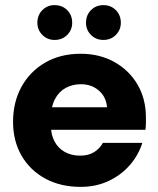

<svg xmlns="http://www.w3.org/2000/svg" viewBox="-20 -718 616 750"><path d="M295 12Q217 12 157.5 -20Q98 -52 64.5 -109.5Q31 -167 31 -242Q31 -319 64 -379Q97 -439 156.5 -473.5Q216 -508 295 -508Q369 -508 426.5 -476Q484 -444 517 -388Q550 -332 550 -259Q550 -249 550 -236.5Q550 -224 548 -211H137V-299H398Q395 -339 366.5 -364Q338 -389 296 -389Q263 -389 236.5 -374.5Q210 -360 194.5 -330.5Q179 -301 179 -255V-226Q179 -192 193 -165.5Q207 -139 233 -124.5Q259 -110 293 -110Q326 -110 348 -124Q370 -138 382 -160H536Q521 -112 487 -73Q453 -34 404 -11Q355 12 295 12ZM193 -562Q165 -562 145.5 -581.5Q126 -601 126 -629Q126 -659 145.5 -678.5Q165 -698 193 -698Q223 -698 242.5 -678.5Q262 -659 262 -629Q262 -601 242.5 -581.5Q223 -562 193 -562ZM384 -562Q355 -562 335.5 -581.5Q316 -601 316 -629Q316 -659 335.5 -678.5Q355 -698 384 -698Q413 -698 432.5 -678.5Q452 -659 452 -629Q452 -601 432.5 -581.5Q413 -562 384 -562Z"/></svg>

Font: DM Sans 9pt 36pt Black
Style: Regular
Weight: 900
Version: Version 4.004;gftools[0.9.30]